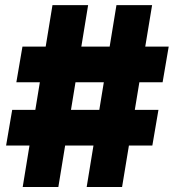

<svg xmlns="http://www.w3.org/2000/svg" viewBox="-20 -748 700 768"><path d="M326.7 0 445.8 -727.5H588.4L468.3 0ZM4.4 -166 28.8 -308.6H613.8L589.4 -166ZM70.8 0 189.9 -727.5H332.5L213.4 0ZM45.4 -418.9 69.8 -561.5H654.8L630.4 -418.9Z"/></svg>

Font: Inter 17pt Black
Style: Regular
Weight: 900
Version: Version 4.001;git-66647c0bb